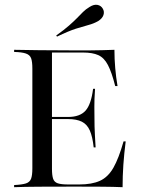

<svg xmlns="http://www.w3.org/2000/svg" viewBox="-20 -778 599 798"><path d="M38.7 0V-8.9Q71.8 -10.5 87.9 -15.7Q104 -21 109.3 -35.5Q114.5 -50 114.5 -78.2V-492.7Q114.5 -521.8 109.3 -535.9Q104 -550 87.5 -555.6Q71 -561.3 38.7 -562.1V-571Q79 -570.2 143.5 -569.4Q208.1 -568.5 293.5 -568.5Q318.5 -568.5 347.2 -568.5Q375.8 -568.5 403.6 -569.4Q431.5 -570.2 455.6 -571Q455.6 -533.1 458.9 -495.2Q462.1 -457.3 468.5 -420.2H458.9Q444.4 -477.4 428.6 -507.7Q412.9 -537.9 388.7 -548.8Q364.5 -559.7 325 -559.7H196V-76.6Q196 -49.2 200.8 -35.1Q205.6 -21 220.2 -16.1Q234.7 -11.3 263.7 -11.3H308.9Q362.1 -11.3 395.6 -26.6Q429 -41.9 451.2 -80.6Q473.4 -119.4 493.5 -190.3H502.4Q496 -140.3 492.7 -93.1Q489.5 -46 489.5 0Q453.2 -1.6 405.2 -2Q357.3 -2.4 291.9 -2.4Q207.3 -2.4 143.1 -2Q79 -1.6 38.7 0ZM170.2 -283.1V-291.9H326.6V-283.1ZM369.4 -165.3Q364.5 -210.5 353.2 -235.9Q341.9 -261.3 320.2 -272.2Q298.4 -283.1 262.9 -283.1V-291.9Q312.1 -291.9 335.5 -318.1Q358.9 -344.4 366.9 -408.9H375Q371.8 -360.5 372.2 -334.3Q372.6 -308.1 372.6 -287.1Q372.6 -269.4 373 -252Q373.4 -234.7 374.6 -214.1Q375.8 -193.5 377.4 -165.3ZM216.9 -625.8 213.7 -630.6Q246.8 -654 266.9 -671.8Q287.1 -689.5 300.4 -703.2Q313.7 -716.9 325 -728.2Q336.3 -739.5 352.4 -749.2Q370.2 -760.5 385.1 -757.7Q400 -754.8 407.3 -741.9Q414.5 -729.8 410.1 -715.7Q405.6 -701.6 387.9 -690.3Q369.4 -679.8 348 -674.2Q326.6 -668.5 296 -658.9Q265.3 -649.2 216.9 -625.8Z"/></svg>

Font: Playfair 144pt
Style: Regular
Weight: 400
Designer: Claus Eggers Sørensen
Foundry: Claus Eggers Sørensen
Version: Version 2.001;gftools[0.9.30]